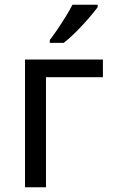

<svg xmlns="http://www.w3.org/2000/svg" viewBox="-20 -786 473 806"><path d="M412 -536V-462H173V0H85V-536ZM390 -766V-756Q377 -738 352.5 -709.5Q328 -681 299.5 -652.5Q271 -624 247 -606H189V-618Q203 -636 221 -662.5Q239 -689 256 -716.5Q273 -744 284 -766Z"/></svg>

Font: Noto Sans
Style: Regular
Weight: 400
Designer: Monotype Design Team
Foundry: Monotype Imaging Inc.
Version: Version 1.902